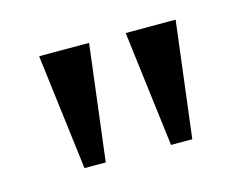

<svg xmlns="http://www.w3.org/2000/svg" viewBox="-48 -784 481 375"><g transform="rotate(-15 192.5 -597.0)"><path d="M83 -480 54 -714H155L126 -480ZM258 -480 229 -714H330L301 -480Z"/></g></svg>

Font: Noto Serif SemiCondensed
Style: Regular
Weight: 400
Width: 4
Designer: Monotype Design Team
Foundry: Monotype Imaging Inc.
Version: Version 2.013